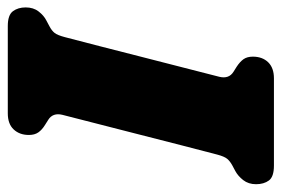

<svg xmlns="http://www.w3.org/2000/svg" viewBox="-138 -602 740 505"><g transform="rotate(90 232.5 -350.0)"><path d="M282.5 -143.5Q276.5 -118.5 295.5 -106.5L309 -98Q322 -90 328.8 -80.2Q335.5 -70.5 335.5 -55.5Q335.5 -31 321 -15.5Q306.5 0 278.5 0H49Q20 0 10 -13.5Q0 -27 0 -47Q0 -67.5 10.8 -81.2Q21.5 -95 34.5 -101.5L49.5 -109.5Q61 -115.5 67 -123Q73 -130.5 78 -149.5Q88 -187.5 101.8 -241.2Q115.5 -295 130.5 -353.5Q145.5 -412 159.2 -465.5Q173 -519 182.5 -556.5Q188.5 -581.5 169.5 -593.5L156 -602Q143 -610.5 136.2 -620Q129.5 -629.5 129.5 -644.5Q129.5 -669.5 144.2 -684.8Q159 -700 186.5 -700H416Q445.5 -700 455.2 -686.8Q465 -673.5 465 -653Q465 -633 454.2 -619.2Q443.5 -605.5 430.5 -598.5L415.5 -590.5Q404.5 -584.5 398.2 -577Q392 -569.5 387 -550.5Q377 -512.5 363.2 -458.8Q349.5 -405 334.5 -346.5Q319.5 -288 305.8 -234.5Q292 -181 282.5 -143.5Z"/></g></svg>

Font: Fraunces 144pt SuperSoft Black
Style: Italic
Weight: 900
Italic angle: -16°
Version: Version 1.000;[b76b70a41]